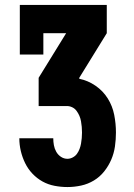

<svg xmlns="http://www.w3.org/2000/svg" viewBox="-20 -540 540 775"><path d="M252 215Q226 215 200 210Q174 205 151.5 192.5Q129 180 111 161Q93 142 81.5 118.5Q70 95 64 69.5Q58 44 58 18H195Q195 32 197.5 46Q200 60 207 72.5Q214 85 226 93Q238 101 252 101Q263 101 273.5 95.5Q284 90 290.5 81Q297 72 301 61.5Q305 51 307 40Q309 29 310 17.5Q311 6 311 -5Q311 -17 310 -28Q309 -39 307 -50.5Q305 -62 300.5 -72.5Q296 -83 289 -92.5Q282 -102 271.5 -107Q261 -112 250 -112H136V-226L247 -406H155V-320H60V-520H411V-406L300 -226V-222Q335 -215 365.5 -194Q396 -173 415 -142.5Q434 -112 441 -76.5Q448 -41 448 -5Q448 23 444 51Q440 79 429 104.5Q418 130 400.5 152Q383 174 359 188.5Q335 203 307.5 209Q280 215 252 215Z"/></svg>

Font: Iosevka Curly Slab Heavy
Style: Regular
Weight: 900
Monospace: yes
Designer: Belleve Invis
Foundry: Belleve Invis
Version: Version 22.1.2; ttfautohint (v1.8.4)